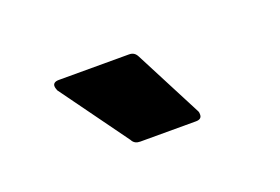

<svg xmlns="http://www.w3.org/2000/svg" viewBox="-38 -844 454 311"><g transform="rotate(-20 189.0 -688.5)"><path d="M164 -619H260C267 -619 270 -622 270 -627C270 -629 270 -631 269 -633L209 -749C206 -755 202 -758 195 -758H74C67 -758 64 -755 64 -751C64 -748 65 -746 66 -743L150 -627C153 -621 158 -619 164 -619Z"/></g></svg>

Font: LINE Seed JP_OTF Bold
Style: Regular
Weight: 700
Designer: LINE & Fontrix & Fontworks
Version: Version 1.009